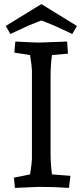

<svg xmlns="http://www.w3.org/2000/svg" viewBox="-20 -913 403 938"><path d="M308 -710 312 -651 234 -644Q227 -595 227 -538V-167Q227 -110 234 -61L324 -54L317 5Q251 0 171 0L53 5L48 -45L127 -61Q136 -119 136 -137V-568Q136 -586 127 -644L50 -656L55 -710Q151 -705 171 -705ZM182 -893 356 -786 333 -747 245 -788 182 -813 119 -788 31 -747 8 -786Z"/></svg>

Font: Andada
Style: Regular
Weight: 400
Designer: Carolina Giovagnoli
Foundry: Carolina Giovagnoli
Version: Version 1.003